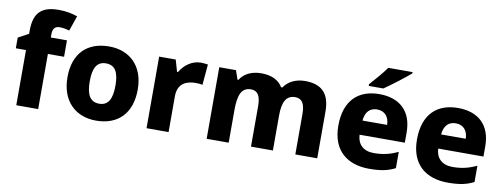

<svg xmlns="http://www.w3.org/2000/svg" viewBox="-63 -1103 3808 1450"><g transform="rotate(10 1841.5 -378.0)"><path d="M391 -423V-549H267V-574C267 -614 283 -637 319 -637C350 -637 374 -631 395 -625L435 -741C395 -755 349 -765 291 -765C166 -765 101 -715 101 -574V-548L21 -505V-423H99V0H267V-423Z M982 -276C982 -458 870 -559 714 -559C545 -559 443 -458 443 -276C443 -92 555 10 711 10C879 10 982 -92 982 -276ZM614 -276C614 -377 643 -429 712 -429C783 -429 811 -377 811 -276C811 -174 783 -120 713 -120C642 -120 614 -174 614 -276Z M1417 -559C1348 -559 1290 -514 1258 -459H1251L1225 -549H1098V0H1267V-275C1267 -377 1339 -401 1403 -401C1426 -401 1445 -399 1457 -396L1471 -554C1459 -556 1435 -559 1417 -559Z M2216 -559C2150 -559 2089 -533 2055 -481H2045C2014 -532 1960 -559 1880 -559C1808 -559 1749 -531 1718 -480H1711L1687 -549H1559V0H1728V-250C1728 -363 1750 -426 1825 -426C1875 -426 1899 -390 1899 -311V0H2067V-267C2067 -369 2093 -426 2164 -426C2214 -426 2239 -391 2239 -311V0H2407V-358C2407 -499 2341 -559 2216 -559Z M3003 -756V-766H2817C2786 -721 2728 -656 2695 -619V-606H2807C2859 -641 2961 -719 3003 -756ZM2786 -559C2627 -559 2521 -466 2521 -271C2521 -78 2640 10 2806 10C2895 10 2951 -2 3005 -30V-155C2944 -126 2890 -113 2820 -113C2739 -113 2694 -159 2691 -231H3038V-309C3038 -473 2941 -559 2786 -559ZM2789 -442C2851 -442 2882 -398 2883 -340H2694C2700 -410 2737 -442 2789 -442Z M3389 -559C3230 -559 3124 -466 3124 -271C3124 -78 3243 10 3409 10C3498 10 3554 -2 3608 -30V-155C3547 -126 3493 -113 3423 -113C3342 -113 3297 -159 3294 -231H3641V-309C3641 -473 3544 -559 3389 -559ZM3392 -442C3454 -442 3485 -398 3486 -340H3297C3303 -410 3340 -442 3392 -442Z"/></g></svg>

Font: Noto Sans Arabic ExtBd
Style: Regular
Weight: 800
Designer: Monotype Design Team, Nadine Chahine, Nizar Qandah and Khaled Hosny
Foundry: Monotype Imaging Inc.
Version: Version 2.012